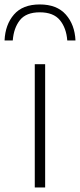

<svg xmlns="http://www.w3.org/2000/svg" viewBox="-57 -822 351 842"><path d="M95.5 0V-540.5H141V0ZM-37 -644.5Q-34 -714 4.2 -758.2Q42.5 -802.5 117.5 -802.5Q192.5 -802.5 231.8 -758Q271 -713.5 274 -644.5H238Q234 -699 205.8 -733.5Q177.5 -768 117.5 -768Q57.5 -768 30.2 -733.5Q3 -699 -1 -644.5Z"/></svg>

Font: Encode Sans Expanded ExtraLight
Style: Regular
Weight: 200
Width: 7
Designer: Multiple Designers
Foundry: Impallari Type
Version: Version 3.000; ttfautohint (v1.8.3) -l 8 -r 50 -G 200 -x 14 